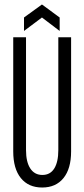

<svg xmlns="http://www.w3.org/2000/svg" viewBox="-20 -826 376 856"><path d="M168 10Q107 10 73 -32Q39 -74 39 -151V-660H96V-157Q96 -104 115 -75Q134 -46 169 -46Q204 -46 222 -75Q240 -104 240 -157V-660H297V-151Q297 -74 263 -32Q229 10 168 10ZM87 -688V-748L167 -806L246 -748V-688L167 -748Z"/></svg>

Font: Bricolage Grotesque 96pt Condensed ExtraLight
Style: Regular
Weight: 200
Width: 3
Designer: Mathieu Triay
Foundry: Atelier Triay
Version: Version 1.001; ttfautohint (v1.8.4.7-5d5b);gftools[0.9.33.de